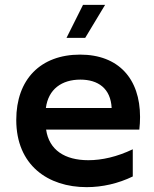

<svg xmlns="http://www.w3.org/2000/svg" viewBox="-20 -765 634 791"><path d="M337 6C402 6 467 -9 527 -38V-150C462 -119 400 -105 344 -105C247 -105 182 -147 170 -231H554C556 -249 557 -266 557 -283C557 -441 468 -540 310 -540C147 -540 47 -438 47 -271C47 -84 178 6 337 6ZM440 -320H169C179 -398 235 -437 311 -437C384 -437 436 -401 440 -320ZM254 -609H331L413 -745H322Z"/></svg>

Font: Chess Sans SemiBold
Style: Regular
Weight: 600
Designer: Wolf Bōese
Foundry: Wolf Bōese
Version: Version 7.223;Glyphs 3.3 (3306)